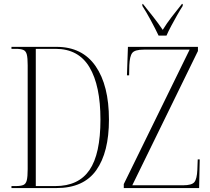

<svg xmlns="http://www.w3.org/2000/svg" viewBox="-20 -951 1063 971"><path d="M38 0V-10H60Q85 -10 98 -15.5Q111 -21 115.5 -39.5Q120 -58 120 -96V-621Q120 -658 115.5 -675.5Q111 -693 98 -698.5Q85 -704 60 -704H38V-714H266Q396 -714 463.5 -616.5Q531 -519 531 -346Q531 -181 467 -90.5Q403 0 266 0ZM260 -10Q377 -10 432.5 -91Q488 -172 488 -346Q488 -518 432.5 -611Q377 -704 261 -704H161V-10ZM606 0V-20L939 -700H707Q662 -700 649 -683.5Q636 -667 634 -621L633 -570H622L627 -714H981V-693L649 -14H906Q950 -14 963 -30Q976 -46 978 -92L980 -145H990L987 0ZM782 -771Q766 -805 742.5 -848.5Q719 -892 700 -921V-931H703Q731 -896 755.5 -865Q780 -834 803 -800Q824 -834 848 -865Q872 -896 900 -931H904V-921Q891 -901 876 -874.5Q861 -848 846.5 -821Q832 -794 822 -771Z"/></svg>

Font: Noto Serif Display Condensed ExtraLight
Style: Regular
Weight: 200
Width: 3
Designer: Monotype Design Team
Foundry: Monotype Imaging Inc.
Version: Version 2.009